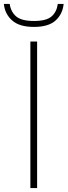

<svg xmlns="http://www.w3.org/2000/svg" viewBox="-52 -950 342 970"><path d="M101.5 0V-740H135.5V0ZM119.5 -814Q46 -814 9.2 -846.8Q-27.5 -879.5 -32.5 -930H-3Q3 -889.5 30 -866.8Q57 -844 119.5 -844Q182 -844 208.2 -866.8Q234.5 -889.5 240 -930H269.5Q264.5 -879 228.8 -846.5Q193 -814 119.5 -814Z"/></svg>

Font: Encode Sans Semi Expanded Thin
Style: Regular
Weight: 100
Width: 6
Designer: Multiple Designers
Foundry: Impallari Type
Version: Version 3.000; ttfautohint (v1.8.3) -l 8 -r 50 -G 200 -x 14 